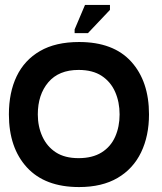

<svg xmlns="http://www.w3.org/2000/svg" viewBox="-20 -743 655 777"><path d="M300 14Q162 14 89 -65.5Q16 -145 16 -280Q16 -369 47.5 -434.5Q79 -500 142 -536.5Q205 -573 300 -573Q439 -573 511 -493.5Q583 -414 583 -280Q583 -193 551 -126.5Q519 -60 456 -23Q393 14 300 14ZM298 -103Q354 -103 391 -126Q428 -149 446 -189.5Q464 -230 464 -280Q464 -330 446 -371Q428 -412 391.5 -436Q355 -460 298 -460Q218 -460 175.5 -410Q133 -360 133 -280Q133 -231 151.5 -190.5Q170 -150 206 -126.5Q242 -103 298 -103ZM336 -609H282V-624L324 -723H425V-703Z"/></svg>

Font: Darker Grotesque Light ExtraBold
Style: Regular
Weight: 800
Version: Version 1.000;gftools[0.9.28]